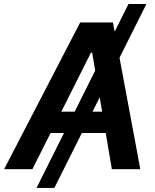

<svg xmlns="http://www.w3.org/2000/svg" viewBox="-60 -839 767 952"><path d="M666 -819.3 209.5 92.8H121.1L577.1 -819.3ZM100.6 0H-39.6L337.4 -727.5H500L635.7 0H494.6L397 -578.1H391.1ZM152.8 -285.2H536.1L518.6 -179.7H134.8Z"/></svg>

Font: Inter Tight SemiBold
Style: Italic
Weight: 600
Italic angle: -9.39999°
Designer: Rasmus Andersson
Foundry: rsms
Version: Version 3.004